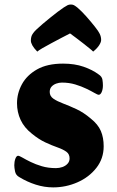

<svg xmlns="http://www.w3.org/2000/svg" viewBox="-20 -800 508 833"><path d="M210.7 13Q172.6 13 135 1Q97.4 -11 63.6 -31.7Q48.7 -39.7 45.3 -56.2Q42 -72.7 42 -83.2Q42 -98.7 46.7 -111.5Q51.5 -124.2 58.5 -124.2Q63.7 -124.2 77.8 -116Q91.8 -107.7 113 -97.4Q134.1 -87 161.6 -78.8Q189.2 -70.6 222.9 -70.6Q237.1 -70.6 250.7 -75.3Q264.2 -80 273 -89.6Q281.9 -99.1 281.9 -112.8Q281.9 -131.7 267.6 -141.9Q253.3 -152.1 229.5 -160.5Q205.6 -168.8 176.8 -182.2Q148 -195.6 118.2 -220.1Q85.1 -246.1 69.5 -279.7Q53.8 -313.3 53.8 -352.2Q53.8 -395.1 75.1 -434.4Q96.4 -473.7 140.7 -498.9Q185.1 -524 253.7 -524Q303.8 -524 342.9 -510.4Q381.9 -496.7 407.7 -477.3Q422.2 -468 424.4 -454.5Q426.5 -441.1 426.5 -429.8Q426.5 -413 421.3 -400.9Q416 -388.8 408.3 -388.8Q403.5 -388.8 389.6 -396.9Q375.7 -405 354.5 -415.2Q333.3 -425.5 306.6 -433.6Q279.8 -441.7 248.3 -441.7Q235.8 -441.7 223.6 -437.2Q211.4 -432.7 203.5 -423.9Q195.7 -415.1 195.7 -401Q195.7 -382.7 212 -371.6Q228.3 -360.5 254.3 -350.8Q280.2 -341.1 311.6 -326.5Q342.9 -311.9 373.6 -285.8Q405.5 -260.4 417.6 -231.6Q429.8 -202.9 429.8 -165.4Q429.8 -111.9 398 -71.5Q366.2 -31 316 -9Q265.8 13 210.7 13ZM141.7 -576.1Q127.1 -591 120.5 -602.9Q113.9 -614.8 113.9 -624Q113.9 -631.8 115.8 -640Q117.6 -648.1 124.2 -656.6Q128.2 -662.6 139.3 -673.2Q150.4 -683.8 165.5 -696.5Q180.6 -709.2 197.2 -722.7Q213.8 -736.1 229.3 -748Q244.8 -759.8 256.6 -767.6Q267.4 -774.6 273.3 -777.5Q279.2 -780.4 287.4 -780.4Q295.5 -780.4 300.9 -777.5Q306.3 -774.6 315.3 -767.6Q334.8 -750.9 355.1 -727.9Q375.4 -704.9 391.6 -684.3Q407.9 -663.8 412.6 -653.3Q415.8 -646.6 417.3 -640.1Q418.8 -633.6 418.8 -626.6Q418.8 -617.3 410.4 -604Q402.1 -590.7 384.2 -576.1Q380.4 -580.4 368.4 -590.1Q356.4 -599.8 340.9 -612Q325.4 -624.2 310 -635.7Q294.7 -647.3 283.9 -655Q268.7 -647.5 247.1 -636Q225.5 -624.5 203.3 -612.8Q181 -601.1 164.1 -591.1Q147.3 -581.2 141.7 -576.1Z"/></svg>

Font: Briem Hand Thin
Style: Regular
Weight: 100
Designer: Gunnlaugur SE Briem, Eben Sorkin
Foundry: Sorkin Type Co.
Version: Version 1.003